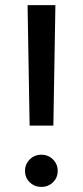

<svg xmlns="http://www.w3.org/2000/svg" viewBox="-20 -725 325 752"><path d="M88 -705H197L189 -233H96ZM142 7Q115 7 96.5 -11Q78 -29 78 -56Q78 -82 96.5 -100.5Q115 -119 142 -119Q169 -119 187.5 -100.5Q206 -82 206 -56Q206 -29 187.5 -11Q169 7 142 7Z"/></svg>

Font: BLUETTI 2.0 Normal
Style: Normal
Weight: 400
Designer: Stijn de Vries
Foundry: tokotype
Version: Version 2.005;October 31, 2023;FontCreator 14.0.0.2814 64-bi